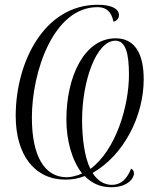

<svg xmlns="http://www.w3.org/2000/svg" viewBox="-20 -745 666 807"><path d="M448 42C513 42 543 7 543 -16C543 -26 539 -32 531 -36C512 11 486 32 450 32C416 32 388 12 369 -18C498 -91 584 -254 584 -412C584 -516 549 -584 466 -584C333 -584 259 -421 259 -243C259 -155 282 -71 325 -16C306 -7 280 0 261 0C166 0 114 -90 114 -251C114 -442 204 -715 390 -715C428 -715 448 -695 457 -654C468 -656 480 -666 480 -681C480 -707 451 -725 391 -725C165 -725 46 -483 46 -258C46 -93 126 10 255 10C285 10 310 5 336 -5C365 24 399 42 448 42ZM360 -35C335 -84 325 -167 325 -240C325 -403 384 -574 465 -574C509 -574 522 -518 522 -431C522 -299 467 -114 360 -35Z"/></svg>

Font: Noto Serif Display SemiCondensed Light
Style: Italic
Weight: 300
Width: 4
Italic angle: -12°
Designer: Monotype Design Team
Foundry: Monotype Imaging Inc.
Version: Version 2.009